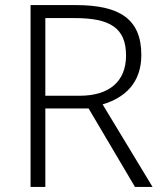

<svg xmlns="http://www.w3.org/2000/svg" viewBox="-20 -734 640 754"><path d="M278 -714H100V0H158V-308H328L510 0H579L383 -324C470 -350 535 -408 535 -518C535 -660 449 -714 278 -714ZM273 -663C410 -663 475 -626 475 -516C475 -414 409 -358 293 -358H158V-663Z"/></svg>

Font: Noto Sans Gujarati UI Light
Style: Regular
Weight: 300
Designer: Jelle Bosma - Monotype Design Team, Universal Thirst
Foundry: Monotype Imaging Inc.
Version: Version 2.106